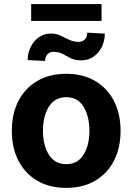

<svg xmlns="http://www.w3.org/2000/svg" viewBox="-20 -917 654 948"><path d="M306.8 10.7Q224.1 10.7 163.9 -24.7Q103.7 -60 71 -123.4Q38.4 -186.8 38.4 -270.6Q38.4 -355.1 71 -418.5Q103.7 -481.9 163.9 -517.2Q224.1 -552.6 306.8 -552.6Q389.6 -552.6 449.8 -517.2Q509.9 -481.9 542.6 -418.5Q575.3 -355.1 575.3 -270.6Q575.3 -186.8 542.6 -123.4Q509.9 -60 449.8 -24.7Q389.6 10.7 306.8 10.7ZM307.5 -106.5Q363.6 -106.5 392.6 -153.4Q421.5 -200.3 421.5 -271.7Q421.5 -343 392.6 -390.1Q363.6 -437.1 307.5 -437.1Q250.4 -437.1 221.2 -390.1Q192.1 -343 192.1 -271.7Q192.1 -200.3 221.2 -153.4Q250.4 -106.5 307.5 -106.5ZM410.9 -755.7 497.5 -751.1Q497.5 -714.8 482.4 -684.8Q467.3 -654.8 441.2 -636.9Q415.1 -619 381.7 -619Q350.1 -619 329.2 -629.6Q308.2 -640.3 289.1 -650.7Q269.9 -661.2 243.3 -661.2Q226.9 -661.2 214.8 -649.5Q202.8 -637.8 202.4 -615.8L116.5 -620.4Q116.5 -654.5 131.2 -684.5Q146 -714.5 171.7 -733Q197.4 -751.4 230.5 -751.4Q257.5 -751.4 279.1 -741.1Q300.8 -730.8 322.1 -720.5Q343.4 -710.2 368.3 -710.2Q385.7 -710.2 398.3 -721.8Q410.9 -733.3 410.9 -755.7ZM481.5 -897V-813.6H133.9V-897Z"/></svg>

Font: Inter Zeller
Style: Bold
Weight: 700
Designer: Rasmus Andersson; Joe Bland
Foundry: zeller
Version: Version 3.015;git-dec3a8cb1